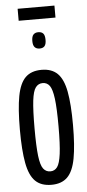

<svg xmlns="http://www.w3.org/2000/svg" viewBox="-59 -882 420 925"><g transform="rotate(-5 151.5 -419.5)"><path d="M23 -268Q23 -369 34.5 -430Q46 -491 74 -518.5Q102 -546 152 -546Q201 -546 229 -518.5Q257 -491 268.5 -430Q280 -369 280 -268Q280 -168 268.5 -106.5Q257 -45 229 -17.5Q201 10 152 10Q102 10 74 -17.5Q46 -45 34.5 -106.5Q23 -168 23 -268ZM94 -268Q94 -181 99.5 -135Q105 -89 118 -72Q131 -55 152 -55Q173 -55 185.5 -72Q198 -89 204 -135Q210 -181 210 -268Q210 -356 204 -402Q198 -448 185.5 -465Q173 -482 152 -482Q131 -482 118 -465Q105 -448 99.5 -402Q94 -356 94 -268ZM152 -649Q137 -649 128.5 -658Q120 -667 120 -688Q120 -710 128.5 -719Q137 -728 152 -728Q168 -728 176 -719Q184 -710 184 -688Q184 -667 176 -658Q168 -649 152 -649ZM63 -791V-849H241V-791Z"/></g></svg>

Font: Georama ExtraCondensed
Style: Regular
Weight: 400
Width: 2
Designer: Jean-Baptiste Levee
Foundry: Production Type
Version: Version 1.000